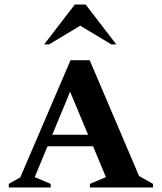

<svg xmlns="http://www.w3.org/2000/svg" viewBox="-20 -832 718 852"><path d="M19 0V-16L70 -45L293 -565H378L597 -51L659 -16V0H379V-16L450 -46L393 -183H191L134 -46L205 -16V0ZM212 -234H371L291 -425ZM176 -635 312 -812H360L496 -635H474L336 -718L198 -635Z"/></svg>

Font: Spectral SC
Style: Bold
Weight: 700
Designer: Jean-Baptiste Levee
Foundry: Production Type
Version: Version 2.001